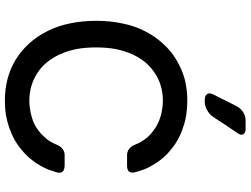

<svg xmlns="http://www.w3.org/2000/svg" viewBox="-138 -864 1012 775"><g transform="rotate(90 367.5 -476.0)"><path d="M361.3 -833Q356.4 -823.2 356.4 -816.4Q356.4 -810.5 359.4 -806.6Q365.2 -796.9 383.8 -796.9H388.7Q407.2 -796.9 423.8 -806.6Q441.4 -815.4 451.2 -831.1Q466.8 -853.5 483.4 -879.9Q501 -905.3 516.6 -928.7Q523.4 -938.5 523.4 -945.3Q522.5 -949.2 521.5 -952.1Q516.6 -961.9 499 -961.9H466.8Q448.2 -961.9 432.6 -952.1Q417 -942.4 408.2 -925.8Q397.5 -904.3 384.8 -879.9Q373 -854.5 361.3 -833ZM605.5 -231.4Q590.8 -231.4 580.1 -222.7Q569.3 -213.9 563.5 -199.2Q560.5 -191.4 556.6 -184.6Q552.7 -176.8 548.8 -169.9Q540 -157.2 529.3 -146.5Q518.6 -134.8 506.8 -126Q494.1 -116.2 480.5 -109.4Q466.8 -102.5 451.2 -98.6Q435.5 -93.8 419.9 -91.8Q403.3 -88.9 386.7 -88.9Q356.4 -88.9 328.1 -96.7Q300.8 -104.5 276.4 -120.1Q252 -134.8 232.4 -158.2Q213.9 -180.7 199.2 -210.9Q185.5 -241.2 177.7 -278.3Q170.9 -314.5 170.9 -358.4Q170.9 -402.3 177.7 -438.5Q185.5 -475.6 199.2 -505.9Q212.9 -535.2 232.4 -558.6Q252 -581.1 276.4 -596.7Q299.8 -612.3 328.1 -620.1Q355.5 -627.9 386.7 -627.9Q404.3 -627.9 419.9 -625Q436.5 -623 451.2 -618.2Q466.8 -613.3 480.5 -606.4Q494.1 -599.6 506.8 -589.8Q519.5 -581.1 530.3 -569.3Q540 -558.6 548.8 -544.9Q553.7 -538.1 556.6 -531.2Q560.5 -523.4 563.5 -515.6Q569.3 -501 580.1 -492.2Q590.8 -483.4 605.5 -483.4Q620.1 -483.4 648.4 -483.4Q665 -483.4 671.9 -491.2Q678.7 -500 674.8 -515.6Q669.9 -535.2 663.1 -552.7Q656.2 -570.3 646.5 -585.9Q633.8 -608.4 617.2 -627.9Q601.6 -646.5 581.1 -662.1Q561.5 -678.7 539.1 -690.4Q517.6 -702.1 492.2 -710Q467.8 -718.8 440.4 -722.7Q414.1 -726.6 385.7 -726.6Q339.8 -726.6 297.9 -715.8Q256.8 -704.1 219.7 -681.6Q183.6 -660.2 155.3 -627.9Q126 -596.7 105.5 -555.7Q84 -514.6 74.2 -464.8Q63.5 -416 63.5 -358.4Q63.5 -300.8 74.2 -252Q84 -203.1 105.5 -161.1Q126 -120.1 155.3 -87.9Q183.6 -56.6 219.7 -34.2Q256.8 -11.7 297.9 -1Q338.9 9.8 385.7 9.8Q415 9.8 442.4 5.9Q469.7 1 495.1 -7.8Q520.5 -16.6 542 -28.3Q564.5 -41 584 -57.6Q603.5 -73.2 620.1 -92.8Q635.7 -111.3 648.4 -133.8Q657.2 -149.4 664.1 -165Q669.9 -181.6 674.8 -198.2Q676.8 -205.1 676.8 -210Q676.8 -217.8 672.9 -222.7Q666 -230.5 649.4 -231.4Q649.4 -231.4 648.4 -231.4Q638.7 -231.4 627 -231.4Q615.2 -231.4 605.5 -231.4Z"/></g></svg>

Font: DeepSea
Style: Medium
Weight: 500
Designer: Stem
Version: Version 3.019;git-0a5106e0b